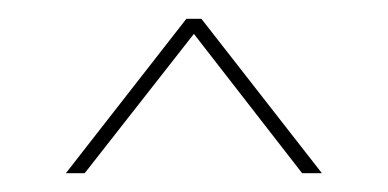

<svg xmlns="http://www.w3.org/2000/svg" viewBox="-20 -651 412 204"><path d="M50 -467 178 -631H194L322 -467H301L186 -615L70 -467Z"/></svg>

Font: Alumni Sans Pinstripe
Style: Regular
Weight: 400
Designer: Robert E. Leuschke
Foundry: Robert E. Leuschke
Version: Version 1.010; ttfautohint (v1.8.4.7-5d5b)